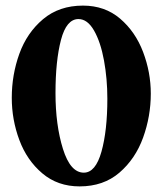

<svg xmlns="http://www.w3.org/2000/svg" viewBox="-20 -651 580 685"><path d="M22 -302Q22 -384 49 -459Q76 -534 133.5 -582.5Q191 -631 276 -631Q354 -631 408.5 -584.5Q463 -538 490.5 -465.5Q518 -393 518 -317Q518 -236 490.5 -160Q463 -84 406 -35Q349 14 264 14Q186 14 131 -32.5Q76 -79 49 -151.5Q22 -224 22 -302ZM363 -299Q363 -370 351 -435.5Q339 -501 315.5 -542Q292 -583 260 -583Q217 -583 197.5 -508.5Q178 -434 178 -319Q178 -205 204.5 -120Q231 -35 279 -35Q321 -35 342 -110Q363 -185 363 -299Z"/></svg>

Font: EB Garamond ExtraBold
Style: Regular
Weight: 800
Designer: Georg Duffner and Octavio Pardo
Foundry: Georg Duffner
Version: Version 1.000